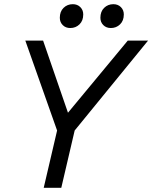

<svg xmlns="http://www.w3.org/2000/svg" viewBox="-20 -898 728 918"><path d="M189 0 253 -274 101 -704H186L305 -359L591 -704H688L337 -274L273 0ZM510 -764Q488 -764 474 -778Q460 -792 460 -813Q460 -843 478 -860.5Q496 -878 522 -878Q544 -878 558 -864Q572 -850 572 -829Q572 -799 554 -781.5Q536 -764 510 -764ZM316 -764Q294 -764 280 -778Q266 -792 266 -813Q266 -843 284 -860.5Q302 -878 328 -878Q350 -878 364 -864Q378 -850 378 -829Q378 -799 360 -781.5Q342 -764 316 -764Z"/></svg>

Font: Prodigy Sans
Style: Italic
Weight: 400
Italic angle: -13°
Designer: Wei Huang
Foundry: Wei Huang
Version: Version 1.003; ttfautohint (v1.8.3)